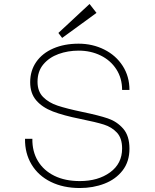

<svg xmlns="http://www.w3.org/2000/svg" viewBox="-20 -932 780 967"><path d="M431 -912 466 -867 293 -741 274 -766ZM595 -479Q595 -538 566 -583Q537 -628 487 -652.5Q437 -677 376 -677Q322 -677 275 -660Q228 -643 198.5 -608Q169 -573 169 -520Q169 -472 197 -443.5Q225 -415 270 -400Q315 -385 396 -368Q478 -351 523.5 -335.5Q569 -320 600.5 -284Q632 -248 632 -183Q632 -118 597.5 -73.5Q563 -29 506 -7Q449 15 382 15Q299 15 236 -16Q173 -47 139 -103.5Q105 -160 106 -233H143Q142 -169 171 -121Q200 -73 254 -46.5Q308 -20 382 -20Q474 -20 534.5 -64Q595 -108 595 -184Q595 -236 569 -264Q543 -292 503.5 -304.5Q464 -317 385 -333Q300 -350 246.5 -370.5Q193 -391 162.5 -426.5Q132 -462 132 -518Q132 -576 162.5 -620Q193 -664 248.5 -688Q304 -712 376 -712Q446 -712 505 -682.5Q564 -653 598 -600Q632 -547 632 -479Z"/></svg>

Font: M Major Mono Display
Style: Regular
Weight: 400
Designer: Emre Parlak
Foundry: Emre Parlak
Version: Version 2.000; ttfautohint (v1.8) -l 8 -r 50 -G 200 -x 14 -D